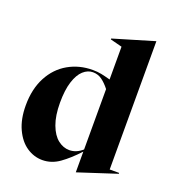

<svg xmlns="http://www.w3.org/2000/svg" viewBox="-143 -889 912 1013"><g transform="rotate(20 313.5 -382.5)"><path d="M29 -227Q29 -319 64.5 -386Q100 -453 161.5 -488Q223 -523 298 -523Q325 -523 347 -518.5Q369 -514 398 -506V-690L332 -707V-712L560 -780H561V-60H614V-55L399 15H398V-101Q349 -48 304.5 -16.5Q260 15 209 15Q162 15 121 -12.5Q80 -40 54.5 -95Q29 -150 29 -227ZM325 -83Q364 -83 398 -113V-452Q377 -479 354.5 -495.5Q332 -512 303 -512Q274 -512 249 -489.5Q224 -467 209 -420Q194 -373 194 -302Q194 -229 212.5 -179.5Q231 -130 261 -106.5Q291 -83 325 -83Z"/></g></svg>

Font: Nyght Serif Bold
Style: Regular
Weight: 700
Designer: Maksym Kobuzan
Version: Version 0.410